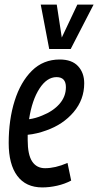

<svg xmlns="http://www.w3.org/2000/svg" viewBox="-20 -809 429 839"><path d="M291 -20Q263 -5 229.5 2.5Q196 10 165 10Q93 10 55.5 -40.5Q18 -91 18 -184Q18 -286 44 -368.5Q70 -451 119.5 -500Q169 -549 241 -549Q294 -549 321 -520Q348 -491 348 -445Q348 -374 302 -319.5Q256 -265 182 -239Q141 -224 101 -220Q101 -209 101 -197Q101 -133 120.5 -103.5Q140 -74 177 -74Q199 -74 223 -79.5Q247 -85 275 -97ZM227 -472Q185 -472 152.5 -422Q120 -372 107 -288Q136 -292 164 -304Q212 -323 240 -355Q268 -387 268 -428Q268 -472 227 -472ZM389 -789 289 -595H195L158 -789H228L250 -645L318 -789Z"/></svg>

Font: Georama Condensed Medium
Style: Italic
Weight: 500
Width: 3
Italic angle: -9°
Designer: Jean-Baptiste Levee
Foundry: Production Type
Version: Version 1.000